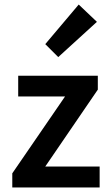

<svg xmlns="http://www.w3.org/2000/svg" viewBox="-20 -824 483 844"><path d="M34 0V-62L266 -400H60V-491H410V-430L179 -92H418V0ZM236 -573 179 -630 326 -804 406 -728Z"/></svg>

Font: Source Sans Pro SemiBold
Style: Regular
Weight: 600
Designer: Paul D. Hunt
Foundry: Adobe Systems Incorporated
Version: Version 2.045;hotconv 1.0.109;makeotfexe 2.5.65596